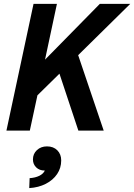

<svg xmlns="http://www.w3.org/2000/svg" viewBox="-20 -670 688 985"><path d="M13 0 152 -650H272L211 -364L492 -650H648L381 -387L512 0H382L285 -292L172 -181L133 0ZM130 295 132 244Q161 242 181.5 232Q202 222 210 205Q182 205 165.5 188.5Q149 172 149 148Q149 119 169.5 100Q190 81 221 81Q254 81 274 101Q294 121 294 153Q294 192 273 223Q252 254 215 273Q178 292 130 295Z"/></svg>

Font: Sometype Mono
Style: Bold Italic
Weight: 700
Italic angle: -12°
Monospace: yes
Designer: Ryoichi Tsunekawa
Foundry: Dharma Type
Version: Version 1.000; ttfautohint (v1.8.3)